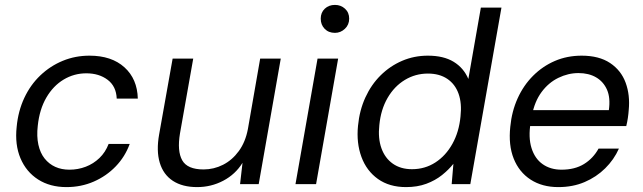

<svg xmlns="http://www.w3.org/2000/svg" viewBox="-20 -751 2621 783"><path d="M251 12Q184 12 135.5 -19Q87 -50 63.5 -105.5Q40 -161 48 -234Q54 -298 79 -351.5Q104 -405 144.5 -443.5Q185 -482 236 -503Q287 -524 345 -524Q435 -524 487.5 -476.5Q540 -429 542 -349H456Q454 -399 419 -425.5Q384 -452 332 -452Q282 -452 239.5 -426.5Q197 -401 169 -353Q141 -305 134 -238Q129 -195 136.5 -161Q144 -127 162 -104.5Q180 -82 205.5 -70.5Q231 -59 263 -59Q298 -59 329.5 -71Q361 -83 385.5 -106.5Q410 -130 423 -164H509Q490 -112 452 -72.5Q414 -33 362.5 -10.5Q311 12 251 12Z M784 12Q724 12 685 -13.5Q646 -39 631.5 -87.5Q617 -136 629 -203L684 -512H768L714 -207Q702 -135 723 -97.5Q744 -60 810 -60Q852 -60 889.5 -79Q927 -98 954 -135Q981 -172 991 -225L1041 -512H1125L1035 0H959L969 -87Q940 -40 890.5 -14Q841 12 784 12Z M1185 0 1275 -512H1359L1269 0ZM1346 -617Q1320 -617 1304 -633.5Q1288 -650 1288 -675Q1288 -700 1304.5 -715.5Q1321 -731 1346 -731Q1370 -731 1387 -715.5Q1404 -700 1404 -675Q1404 -650 1386.5 -633.5Q1369 -617 1346 -617Z M1636 12Q1568 12 1521.5 -21Q1475 -54 1454 -111Q1433 -168 1440 -238Q1446 -301 1470 -353.5Q1494 -406 1532.5 -444Q1571 -482 1620 -503Q1669 -524 1725 -524Q1789 -524 1830 -499Q1871 -474 1890 -429L1941 -720H2025L1898 0H1822L1829 -83Q1810 -59 1782.5 -37Q1755 -15 1718.5 -1.5Q1682 12 1636 12ZM1660 -61Q1713 -61 1755.5 -88.5Q1798 -116 1825 -164.5Q1852 -213 1858 -276Q1864 -330 1850 -369Q1836 -408 1804 -429.5Q1772 -451 1725 -451Q1674 -451 1631 -425Q1588 -399 1560.5 -351.5Q1533 -304 1527 -241Q1521 -187 1535.5 -146.5Q1550 -106 1582 -83.5Q1614 -61 1660 -61Z M2257 12Q2191 12 2144 -18.5Q2097 -49 2075 -104Q2053 -159 2061 -234Q2067 -297 2091 -350Q2115 -403 2154 -442Q2193 -481 2243 -502.5Q2293 -524 2352 -524Q2423 -524 2468 -494Q2513 -464 2531.5 -413.5Q2550 -363 2544 -302Q2543 -287 2540.5 -270Q2538 -253 2534 -237H2123L2134 -302H2463Q2470 -352 2455.5 -385Q2441 -418 2411 -435.5Q2381 -453 2339 -453Q2297 -453 2257 -433.5Q2217 -414 2188.5 -375.5Q2160 -337 2149 -279L2144 -251Q2134 -191 2147.5 -147.5Q2161 -104 2193 -81.5Q2225 -59 2270 -59Q2324 -59 2361.5 -82Q2399 -105 2421 -145H2504Q2484 -100 2448 -64.5Q2412 -29 2364 -8.5Q2316 12 2257 12Z"/></svg>

Font: DM Sans 12pt
Style: Italic
Weight: 400
Italic angle: -10°
Version: Version 4.004;gftools[0.9.30]